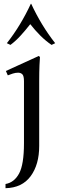

<svg xmlns="http://www.w3.org/2000/svg" viewBox="-20 -754 322 1009"><path d="M184 -460 190 -454Q189 -446 187.5 -411Q186 -376 186 -328V13Q186 111 141 172Q96 233 9 235V213Q55 205 80.5 157.5Q106 110 106 -2V-327Q106 -355 97.5 -363.5Q89 -372 75 -372Q62 -372 47.5 -367.5Q33 -363 21 -358L11 -381ZM251 -518Q220 -539 192 -567Q164 -595 139 -627Q114 -595 88.5 -567Q63 -539 35 -518L16 -527Q53 -574 84.5 -626Q116 -678 142 -734H144Q170 -678 201.5 -626Q233 -574 270 -527Z"/></svg>

Font: Bona Nova SC
Style: Regular
Weight: 400
Designer: Mateusz Machalski
Foundry: Capitalics
Version: Version 4.001; ttfautohint (v1.8.4.7-5d5b)